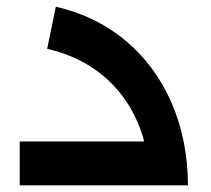

<svg xmlns="http://www.w3.org/2000/svg" viewBox="-20 -554 631 574"><path d="M428 0Q427 -107 390.5 -190.5Q354 -274 285.5 -330Q217 -386 121 -408L147 -534Q268 -506 356 -432Q444 -358 492.5 -247.5Q541 -137 542 0ZM39 0V-131H513V0Z"/></svg>

Font: Alexandria Medium
Style: Regular
Weight: 500
Designer: Mohamed Gaber
Foundry: Kief Type Foundry
Version: Version 5.100